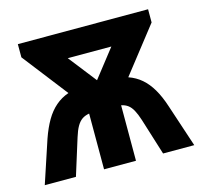

<svg xmlns="http://www.w3.org/2000/svg" viewBox="-85 -639 770 732"><g transform="rotate(-15 300.0 -273.0)"><path d="M61 -169Q75 -209 92 -238Q109 -267 131.5 -286.5Q154 -306 183 -316L45 -494V-546H559V-494L419 -315Q448 -305 470 -286Q492 -267 509 -238Q526 -209 539 -169L595 0H472L427 -144Q419 -169 410.5 -184.5Q402 -200 391 -208Q380 -216 365 -219V0H239V-220Q222 -217 210.5 -209Q199 -201 190 -185.5Q181 -170 173 -144L128 0H5ZM301 -335 387 -445H215Z"/></g></svg>

Font: Noto Sans Mono
Style: Bold
Weight: 700
Designer: Monotype Design Team
Foundry: Monotype Imaging Inc.
Version: Version 2.014